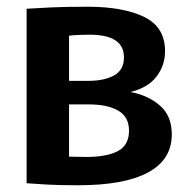

<svg xmlns="http://www.w3.org/2000/svg" viewBox="-20 -546 564 570"><path d="M212 4Q157 4 121 2Q85 0 59 -2V-520Q90 -522 131 -524Q172 -526 241 -526Q345 -526 407.5 -496Q470 -466 470 -394Q470 -352 444.5 -318.5Q419 -285 364 -272L367 -273Q420 -263 455 -232.5Q490 -202 490 -147Q490 -72 419.5 -34Q349 4 212 4ZM243 -306Q289 -306 318.5 -322Q348 -338 348 -376Q348 -443 246 -443Q209 -443 185 -440V-306ZM235 -80Q297 -80 330 -97.5Q363 -115 363 -158Q363 -199 331 -217.5Q299 -236 245 -236H185V-81Q195 -81 208.5 -80.5Q222 -80 235 -80Z"/></svg>

Font: Murecho Medium
Style: Regular
Weight: 500
Designer: Neil Summerour
Foundry: Positype
Version: Version 1.010; ttfautohint (v1.8.3)